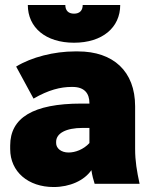

<svg xmlns="http://www.w3.org/2000/svg" viewBox="-20 -740 612 773"><path d="M92 -720C92 -629 164 -568 278 -568C392 -568 464 -629 464 -720H313C313 -699 302 -685 278 -685C254 -685 243 -699 243 -720ZM196 13C261 13 319 -13 348 -55C351 -34 356 -16 361 0H542C531 -51 524 -91 524 -141V-312C524 -453 436 -533 294 -533H282C198 -533 107 -510 45 -472L115 -343C175 -378 224 -390 268 -390H272C320 -390 340 -364 340 -325V-323H308C112 -323 21 -265 21 -154V-140C21 -48 94 13 196 13ZM256 -126C226 -126 206 -143 206 -164V-169C206 -203 245 -225 313 -225H340V-164C316 -138 283 -126 256 -126Z"/></svg>

Font: Fixel Text Black
Style: Regular
Weight: 900
Width: 4
Designer: AlfaBravo + MacPaw
Foundry: Kyrylo Tkachov, Marchela Mozhyna, Serhii Makarenko, Maria Weinstein, Zakhar Kryvoshyya
Version: Version 1.211